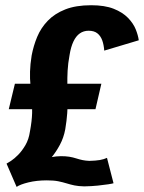

<svg xmlns="http://www.w3.org/2000/svg" viewBox="-20 -702 550 734"><path d="M43.5 12.5 5 -76.5Q10.5 -79.5 22.8 -87.5Q35 -95.5 49.8 -110.5Q64.5 -125.5 77.2 -147.2Q90 -169 94.5 -199.5Q102 -239.5 102.8 -270Q103.5 -300.5 101.2 -326Q99 -351.5 96.5 -376.2Q94 -401 94.8 -428.5Q95.5 -456 101 -490Q108 -527 122.2 -561.2Q136.5 -595.5 162.8 -622.8Q189 -650 229.5 -666Q270 -682 328.5 -682Q380.5 -682 414.5 -668.5Q448.5 -655 469 -634Q489.5 -613 498.8 -590Q508 -567 510.5 -548L378.5 -508.5Q377 -530.5 370.8 -547.8Q364.5 -565 352 -574.8Q339.5 -584.5 319 -584.5Q299.5 -584.5 285 -574.2Q270.5 -564 260.8 -543.5Q251 -523 246 -492Q240 -460 238.5 -431.8Q237 -403.5 237.5 -377.2Q238 -351 238.5 -324.2Q239 -297.5 237 -269.2Q235 -241 229.5 -208Q223.5 -175.5 209 -148.5Q194.5 -121.5 178 -101.5Q185.5 -103 195 -104Q204.5 -105 213 -105Q231 -105 245 -102.8Q259 -100.5 271.2 -96.5Q283.5 -92.5 295.5 -90Q307.5 -87.5 321.5 -87Q345.5 -87.5 361.5 -90.2Q377.5 -93 389 -98.5L414 -1.5Q410 0 394 2.5Q378 5 354.2 7.5Q330.5 10 302 10.5Q280 10 264.5 6.8Q249 3.5 234.5 -1Q220 -5.5 202.8 -9Q185.5 -12.5 159 -12.5Q120.5 -12.5 88.8 -4.8Q57 3 43.5 12.5ZM13.5 -284.5 37 -382H367.5L345 -284.5Z"/></svg>

Font: Anybody Condensed
Style: Bold Italic
Weight: 700
Width: 3
Italic angle: -10°
Version: Version 1.113;gftools[0.9.25]